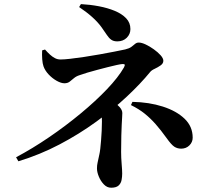

<svg xmlns="http://www.w3.org/2000/svg" viewBox="-20 -842 1040 928"><path d="M371.1 -822.2Q415.3 -819.8 457.8 -811.8Q500.4 -803.7 534.7 -789.5Q569 -775.3 589.7 -753.7Q610.3 -732.1 610.3 -701.5Q610.3 -677.2 592.8 -659.6Q575.2 -642 546.7 -642Q529.2 -642 518 -649.8Q506.7 -657.5 496.7 -672.8Q486.7 -688.1 471 -710Q452.5 -735.6 425.4 -759.8Q398.3 -784 362.5 -807.9ZM68.8 -62.5 57.7 -81.9Q136.1 -123.5 216.6 -178.3Q297.2 -233.2 369.6 -293.2Q442 -353.1 496.9 -410.7Q551.8 -468.3 579 -515.8Q584 -525.5 582.8 -529.3Q581.7 -533 571.7 -532.5Q563.4 -531.9 544.5 -527.9Q525.7 -523.8 501.2 -517.6Q476.7 -511.3 450.8 -504.5Q424.9 -497.8 402.1 -490.9Q379.3 -484 364.5 -478.6Q348.1 -473.4 337.1 -463.9Q326.2 -454.3 316.2 -446.9Q306.2 -439.5 291.5 -439.5Q275.4 -439.5 254.2 -451.3Q233 -463.2 215.4 -481.8Q197.8 -500.4 190.3 -521.3Q185.6 -534.4 184.1 -555.4Q182.5 -576.5 183.7 -598.5L197.6 -602.6Q209.7 -588.9 221.4 -578.2Q233 -567.5 245.5 -561Q257.9 -554.5 272.5 -554.5Q289.5 -554.5 319.8 -557.9Q350.2 -561.3 387.2 -566.9Q424.2 -572.4 462 -579.2Q499.8 -585.9 532.1 -592.3Q564.4 -598.7 585.2 -603.1Q605 -607.9 615.3 -615.7Q625.6 -623.4 633 -629.9Q640.4 -636.3 650.8 -636.3Q664.6 -636.3 684.3 -627Q704 -617.7 723.6 -603.6Q743.3 -589.5 756.4 -574.8Q769.5 -560.1 769.5 -548.2Q769.5 -535.1 756.1 -525.8Q742.8 -516.4 727.4 -509.3Q712 -502.3 705.3 -493.5Q659.9 -437.9 593.6 -375.7Q527.3 -313.4 444.8 -253.5Q362.4 -193.6 267.4 -143.7Q172.3 -93.8 68.8 -62.5ZM472.7 -254.8Q472.7 -282.5 469.8 -302.7Q466.9 -322.9 462.7 -336.6L494 -368.2Q511.1 -361.4 529 -349.5Q546.8 -337.6 559 -323.6Q571.2 -309.5 571.2 -295.4Q571.2 -286.1 570.2 -273.1Q569.2 -260 568.3 -239.5Q567.4 -219 566.4 -187.3Q565.4 -155.6 565.4 -108Q565.4 -79.5 568 -49.3Q570.6 -19.1 570.6 -2.8Q570.6 12.1 567.6 28.1Q564.6 44.1 553.2 54.7Q541.7 65.3 517.1 65.3Q497.3 65.3 482 49.3Q466.6 33.3 457.7 11.6Q448.7 -10.1 448.7 -28.1Q448.7 -42.9 451.6 -55.6Q454.5 -68.2 460.1 -95.1Q462.6 -105.3 464.7 -123.3Q466.8 -141.3 468.5 -163.8Q470.2 -186.3 471.5 -210.1Q472.7 -233.9 472.7 -254.8ZM620.1 -349.7Q700.8 -348.1 767 -326.9Q833.1 -305.7 872.2 -268.1Q911.3 -230.6 911.3 -176.6Q911.3 -155 895.4 -139.2Q879.5 -123.5 855.7 -123.5Q837.1 -123.5 822.6 -132.9Q808.1 -142.3 785 -174.9Q756.9 -214 732.1 -242.1Q707.3 -270.2 679.6 -292.5Q651.9 -314.9 613 -334.1Z"/></svg>

Font: Noto Serif SC
Style: Regular
Weight: 200
Designer: Ryoko NISHIZUKA 西塚涼子 (kana & ideographs); Frank Grießhammer (Latin, Greek & Cyrillic); Wenlong ZHANG 张文龙 (bopomofo); San
Foundry: Adobe
Version: Version 2.001;hotconv 1.1.0;makeotfexe 2.6.0